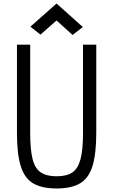

<svg xmlns="http://www.w3.org/2000/svg" viewBox="-20 -1053 640 1087"><path d="M300 14Q216 14 167 -15.5Q118 -45 97 -114Q76 -183 76 -300V-800H151V-300Q151 -206 164.5 -152.5Q178 -99 211 -77Q244 -55 300 -55Q358 -55 390 -77Q422 -99 436 -152.5Q450 -206 450 -300V-800H525V-300Q525 -183 504 -114Q483 -45 434 -15.5Q385 14 300 14ZM391 -855 300 -937 209 -857 152 -902 300 -1033 449 -900Z"/></svg>

Font: Victor Mono
Style: Regular
Weight: 400
Monospace: yes
Designer: Rune Bjørnerås
Version: Version 1.561;gftools[0.9.30]